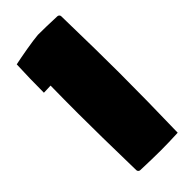

<svg xmlns="http://www.w3.org/2000/svg" viewBox="-196 -630 673 673"><g transform="rotate(-45 140.5 -293.5)"><path d="M19.5 -430.7Q19.5 -502.4 22.5 -568.4Q48.6 -574 86.9 -580.6Q125.2 -587.2 147.9 -589.1Q186 -589.1 242.2 -586.9Q246.3 -586.7 249.1 -583.9Q252 -581.1 252 -577.1Q255.9 -393.6 255.9 -293Q255.9 -156.2 252 0Q205.6 2.2 166.5 2.2Q126.2 2.2 66.4 0Q62.5 0 59.6 -2.9Q56.6 -5.9 56.6 -9.8Q52.7 -193.4 52.7 -293Q52.7 -364.7 53.7 -431.9Z"/></g></svg>

Font: Digitalt
Style: Medium
Weight: 500
Designer: gluk
Foundry: gluk
Version: Version 0.60